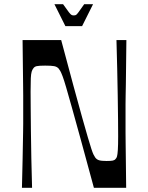

<svg xmlns="http://www.w3.org/2000/svg" viewBox="-20 -890 700 910"><path d="M84 0Q86 -78 87 -128Q88 -178 88.5 -209.5Q89 -241 89.5 -262.5Q90 -284 90 -303.5Q90 -323 90 -350Q90 -377 90 -396.5Q90 -416 90 -437.5Q90 -459 89.5 -490.5Q89 -522 88.5 -572Q88 -622 87 -700H270Q304 -572 328.5 -482Q353 -392 369.5 -333Q386 -274 396.5 -238.5Q407 -203 413 -184.5Q419 -166 423 -158Q427 -150 431 -144Q438 -134 449.5 -130.5Q461 -127 485 -127Q506 -127 515 -129Q524 -131 528 -137Q532 -140 534.5 -148.5Q537 -157 538.5 -179Q540 -201 540 -245Q540 -276 539.5 -325.5Q539 -375 538 -436Q537 -497 535.5 -564.5Q534 -632 532 -700H579Q578 -622 577.5 -572Q577 -522 576.5 -490.5Q576 -459 575.5 -437.5Q575 -416 575 -396.5Q575 -377 575 -350Q575 -323 575 -303.5Q575 -284 575 -262.5Q575 -241 575.5 -209.5Q576 -178 576.5 -128Q577 -78 578 0H425Q389 -133 363.5 -226Q338 -319 321 -379.5Q304 -440 293.5 -476Q283 -512 276.5 -529Q270 -546 266 -553Q262 -560 258 -565Q250 -574 236.5 -576.5Q223 -579 194 -579Q165 -579 154 -576.5Q143 -574 138 -566Q133 -560 130 -550Q127 -540 126 -519Q125 -498 125 -456Q125 -427 125.5 -379Q126 -331 126.5 -270Q127 -209 128.5 -140.5Q130 -72 132 0ZM290 -766 238 -870H279Q298 -843 306.5 -832Q315 -821 319.5 -819Q324 -817 329 -817Q336 -817 340 -819Q344 -821 352 -832Q360 -843 379 -870H421L369 -766Z"/></svg>

Font: Ojuju Medium
Style: Regular
Weight: 500
Designer: Chisaokwu Joboson, Mirko Velimirovic
Foundry: Udi Foundry
Version: Version 1.000